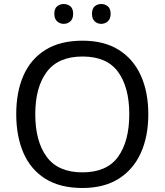

<svg xmlns="http://www.w3.org/2000/svg" viewBox="-20 -928 821 958"><path d="M720 -358Q720 -247 682.5 -164.5Q645 -82 572 -36Q499 10 391 10Q280 10 206.5 -36Q133 -82 97 -165Q61 -248 61 -359Q61 -469 97 -551Q133 -633 206.5 -679Q280 -725 392 -725Q499 -725 572 -679.5Q645 -634 682.5 -551.5Q720 -469 720 -358ZM156 -358Q156 -223 213 -145.5Q270 -68 391 -68Q513 -68 569 -145.5Q625 -223 625 -358Q625 -493 569 -569.5Q513 -646 392 -646Q271 -646 213.5 -569.5Q156 -493 156 -358ZM251 -859Q251 -885 265 -896.5Q279 -908 298 -908Q317 -908 331 -896.5Q345 -885 345 -859Q345 -834 331 -821.5Q317 -809 298 -809Q279 -809 265 -821.5Q251 -834 251 -859ZM439 -859Q439 -885 452.5 -896.5Q466 -908 485 -908Q504 -908 518 -896.5Q532 -885 532 -859Q532 -834 518 -821.5Q504 -809 485 -809Q466 -809 452.5 -821.5Q439 -834 439 -859Z"/></svg>

Font: Noto Sans Gunjala Gondi
Style: Regular
Weight: 400
Designer: Ek Type
Foundry: Ek Type
Version: Version 1.004